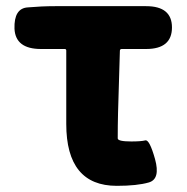

<svg xmlns="http://www.w3.org/2000/svg" viewBox="-20 -589 608 623"><path d="M359 14Q195 14 195 -187V-425Q195 -430 190 -430H113Q30 -430 27 -496Q25 -562 70 -565Q115 -569 159 -569H454Q538 -569 538 -500Q538 -430 454 -430H375Q369 -430 369 -424L363 -222Q362 -181 362 -140Q362 -130 406 -130Q438 -130 451.5 -133.5Q465 -137 483 -73Q501 -8 463 3Q425 14 359 14Z"/></svg>

Font: Resource Han Rounded TW Heavy
Style: Regular
Weight: 900
Designer: Cyano Hao (round all glyphs); Ryoko NISHIZUKA 西塚涼子 (kana, bopomofo & ideographs); Paul D. Hunt (Latin, Greek & Cyrillic)
Foundry: Cyano Hao
Version: 0.990